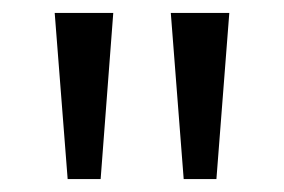

<svg xmlns="http://www.w3.org/2000/svg" viewBox="-20 -734 441 298"><path d="M155.8 -713.9 136.2 -456.1H85L64.9 -713.9ZM335.9 -713.9 315.9 -456.1H265.1L245.1 -713.9Z"/></svg>

Font: f01525491
Style: Regular
Weight: 400
Foundry: Ascender Corporation
Version: Version 1.10